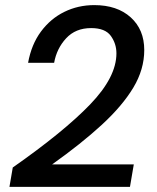

<svg xmlns="http://www.w3.org/2000/svg" viewBox="-20 -732 616 752"><path d="M17 0 30 -76Q230 -216 333 -323Q436 -430 436 -523Q436 -561 414 -591.5Q392 -622 337 -622Q276 -622 239 -582Q202 -542 192 -486H90Q103 -558 140.5 -608.5Q178 -659 232 -685.5Q286 -712 349 -712Q439 -712 492 -664Q545 -616 545 -536Q545 -460 502 -388.5Q459 -317 378.5 -243Q298 -169 184 -88H504L489 0Z"/></svg>

Font: DeepMind Sans Medium
Style: Italic
Weight: 500
Italic angle: -10°
Designer: Jonny Pinhorn / Modifications: Colophon Foundry
Foundry: Colophon Foundry
Version: Version 1.002; ttfautohint (v1.8.2)